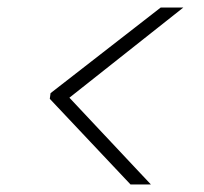

<svg xmlns="http://www.w3.org/2000/svg" viewBox="-20 -605 540 509"><path d="M466 -585 164 -346 380 -116H326L112 -343L114 -358L406 -585Z"/></svg>

Font: DM Sans 36pt ExtraLight
Style: Italic
Weight: 250
Italic angle: -10°
Designer: Colophon Foundry, Jonny Pinhorn
Foundry: Colophon Foundry
Version: Version 4.004;gftools[0.9.30]